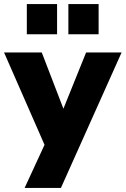

<svg xmlns="http://www.w3.org/2000/svg" viewBox="-40 -752 623 952"><path d="M82 180 197 -69V3L-20 -492H167L291 -170H257L387 -492H563L262 180ZM299 -582V-732H449V-582ZM93 -582V-732H243V-582Z"/></svg>

Font: Nunito Sans 12pt Black
Style: Regular
Weight: 900
Designer: Vernon Adams
Foundry: Vernon Adams
Version: Version 3.101;gftools[0.9.27]